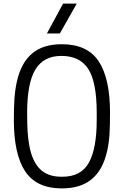

<svg xmlns="http://www.w3.org/2000/svg" viewBox="-20 -1037 689 1068"><path d="M407 -851ZM313 -851H241L331 -1017H407ZM324 11Q183 11 120 -84Q57 -179 57 -370Q57 -442 60.5 -490.5Q64 -539 74 -584Q97 -687 158 -739Q219 -791 324 -791Q466 -791 529 -696Q592 -601 592 -410Q592 -337 589 -289Q586 -241 576 -197Q553 -93 491 -41Q429 11 324 11ZM328 -54Q431 -54 474.5 -132.5Q518 -211 518 -370V-410Q518 -579 471.5 -652.5Q425 -726 321 -726Q223 -726 177 -650.5Q131 -575 131 -410Q131 -348 133.5 -306.5Q136 -265 143 -227Q159 -140 202 -97Q245 -54 321 -54Z"/></svg>

Font: Tanohe Sans
Style: Regular
Weight: 400
Designer: Village Type and Design LLC & Cristiano Sobral
Foundry: Cooper Hewitt Smithsonian Design Museum
Version: Version 1.00;September 29, 2021;FontCreator 13.0.0.2655 64-b